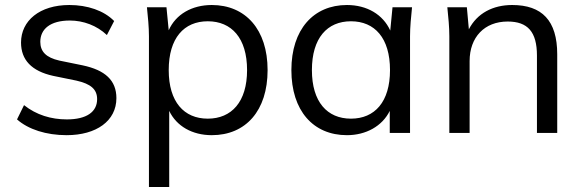

<svg xmlns="http://www.w3.org/2000/svg" viewBox="-20 -531 2321 767"><path d="M246 9C365 9 445 -48 445 -139C445 -210 400 -251 310 -270L217 -289C164 -301 141 -325 141 -364C141 -415 181 -449 259 -449C313 -449 367 -429 407 -391L436 -447C395 -489 329 -511 257 -511C138 -511 64 -448 64 -361C64 -292 106 -247 192 -228L285 -209C343 -196 368 -174 368 -135C368 -84 326 -54 247 -54C184 -54 125 -72 76 -111L48 -54C93 -14 165 9 246 9Z M575 -386V216H656V-88C685 -27 748 9 826 9C962 9 1049 -89 1049 -251C1049 -413 961 -511 826 -511C747 -511 682 -474 654 -410L645 -502H567C571 -463 575 -423 575 -386ZM810 -57C715 -57 654 -124 654 -251C654 -379 715 -446 810 -446C905 -446 967 -379 967 -251C967 -124 905 -57 810 -57Z M1366 9C1442 9 1507 -27 1537 -88V0H1618V-386C1618 -423 1622 -463 1626 -502H1548L1539 -409C1510 -473 1446 -511 1366 -511C1232 -511 1144 -413 1144 -251C1144 -89 1231 9 1366 9ZM1382 -57C1287 -57 1226 -124 1226 -251C1226 -379 1287 -446 1382 -446C1477 -446 1538 -379 1538 -251C1538 -124 1477 -57 1382 -57Z M1775 -386V0H1856V-287C1856 -382 1915 -445 2008 -445C2088 -445 2125 -404 2125 -309V0H2206V-314C2206 -449 2145 -511 2026 -511C1949 -511 1886 -478 1853 -414L1845 -502H1767C1771 -463 1775 -423 1775 -386Z"/></svg>

Font: Poppy and Pepper
Style: Regular
Weight: 400
Designer: Thy Ha
Foundry: Thy Ha
Version: Version 0.001;Glyphs 3.2 (3227)